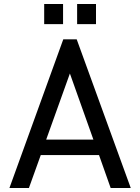

<svg xmlns="http://www.w3.org/2000/svg" viewBox="-20 -936 698 956"><path d="M362 -740H295L27 0H124L183 -164H473L531 0H631ZM200 -816H294V-916H200ZM210 -241 328 -570 445 -241ZM364 -816H458V-916H364Z"/></svg>

Font: Malmofest
Style: Regular
Weight: 400
Designer: Jonny Pinhorn (Poppins), Kolossal
Version: Version 1.004;Glyphs 3.1.2 (3151)